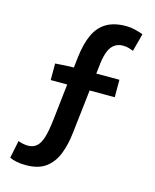

<svg xmlns="http://www.w3.org/2000/svg" viewBox="-126 -837 832 1031"><g transform="rotate(15 290.0 -321.5)"><path d="M118 109Q88 109 64.5 104Q41 99 27 92L47 -6Q72 4 100 5Q131 5 150 -12Q169 -29 180 -65.5Q191 -102 198 -163L238 -520Q247 -599 270.5 -650Q294 -701 337 -726.5Q380 -752 447 -752Q471 -752 497.5 -745.5Q524 -739 541 -732L515 -633Q504 -637 490 -641.5Q476 -646 457 -646Q428 -646 408.5 -631Q389 -616 379 -590Q369 -564 364 -530L318 -127Q311 -60 290.5 -6.5Q270 47 229 78Q188 109 118 109ZM129 -367V-459L210 -464H485V-367Z"/></g></svg>

Font: Noto Sans KR SemiBold
Style: Regular
Weight: 600
Designer: Ryoko NISHIZUKA  (kana, bopomofo & ideographs); Paul D. Hunt (Latin, Greek & Cyrillic); Sandoll Communications , Soo-you
Foundry: Adobe
Version: Version 2.004-H2;hotconv 1.0.118;makeotfexe 2.5.65603